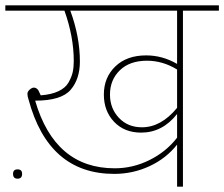

<svg xmlns="http://www.w3.org/2000/svg" viewBox="-40 -701 842 721"><path d="M782 -681V-661H647V0H625V-158Q584 -106 521.5 -77Q459 -48 389 -48Q142 -48 67 -328Q63 -339 63 -349Q63 -357 71.5 -364.5Q80 -372 87 -372Q97 -372 104 -362L113 -343Q153 -346 179.5 -358.5Q206 -371 217.5 -391.5Q229 -412 233 -430Q237 -448 237 -472Q237 -563 202 -661H-20V-681ZM625 -461V-661H224Q260 -563 260 -470Q260 -404 225 -363.5Q190 -323 92 -323Q166 -69 391 -69Q459 -69 521.5 -100Q584 -131 625 -184V-273Q570 -203 490 -203Q427 -203 388.5 -243.5Q350 -284 350 -346Q350 -410 393 -451.5Q436 -493 509 -493Q570 -493 625 -461ZM625 -296V-440Q571 -473 512 -473Q447 -473 410 -437Q373 -401 373 -346Q373 -294 406.5 -258.5Q440 -223 493 -223Q565 -223 625 -296ZM43 -48Q43 -30 26 -30Q9 -30 9 -48Q9 -65 26 -65Q43 -65 43 -48Z"/></svg>

Font: FiraGO Thin
Style: Regular
Weight: 100
Designer: bBox Type
Foundry: bBox Type GmbH
Version: Version 1.001;PS 001.001;hotconv 1.0.88;makeotf.lib2.5.64775